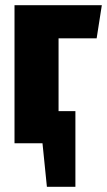

<svg xmlns="http://www.w3.org/2000/svg" viewBox="-20 -553 413 741"><path d="M206 -405V-124H271V168H161L144 0H36V-533H373L353 -405Z"/></svg>

Font: Fira Sans Compressed ExtraBold
Style: Regular
Weight: 800
Width: 1
Designer: bBox Type GmbH & Carrois Corporate GbR & Edenspiekermann AG
Foundry: bBox Type GmbH & Carrois Corporate GbR & Edenspiekermann AG
Version: Version 4.301